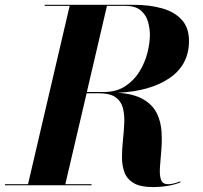

<svg xmlns="http://www.w3.org/2000/svg" viewBox="-58 -770 844 798"><path d="M-37.5 -4.5H58.5L231.5 -745.5H127.5V-750H497.5Q563 -750 615 -735.5Q667 -721 697.2 -688Q727.5 -655 727.5 -600Q727.5 -501.5 647.8 -446.2Q568 -391 432.5 -384.5Q500.5 -379.5 538.8 -356.5Q577 -333.5 593.8 -299Q610.5 -264.5 613.2 -225Q616 -185.5 612.5 -146.5Q609 -107.5 606.8 -75.5Q604.5 -43.5 610.8 -24Q617 -4.5 640.5 -4.5Q653 -4.5 665.5 -7.8Q678 -11 691 -16L692.5 -12Q642.5 7.5 577.5 7.5Q525.5 7.5 497.8 -9Q470 -25.5 459.5 -53.2Q449 -81 449 -115.8Q449 -150.5 453 -187.5Q457 -224.5 458.5 -259.2Q460 -294 452.5 -322Q445 -350 421.8 -366.2Q398.5 -382.5 352.5 -382.5H302L213.5 -4.5H322.5V0H-37.5ZM462.5 -745.5H386.5L303 -387.5H372.5Q425.5 -387.5 462.2 -411.5Q499 -435.5 521.8 -472.8Q544.5 -510 554.8 -550.8Q565 -591.5 565 -625Q565 -649.5 557.8 -677.5Q550.5 -705.5 528.5 -725.5Q506.5 -745.5 462.5 -745.5Z"/></svg>

Font: Bodoni* 36pt
Style: Bold Italic
Weight: 700
Italic angle: -13°
Version: Version 2.3